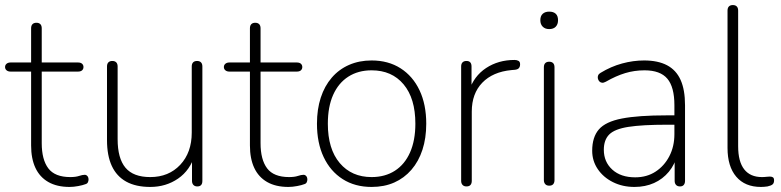

<svg xmlns="http://www.w3.org/2000/svg" viewBox="-20 -731 3086 759"><path d="M255 8Q205 8 171 -11.5Q137 -31 120 -67.5Q103 -104 103 -156V-448H22Q12 -448 6 -453Q0 -458 0 -466Q0 -474 6 -479Q12 -484 22 -484H103V-619Q103 -630 108.5 -635.5Q114 -641 124 -641Q134 -641 139.5 -635.5Q145 -630 145 -619V-484H288Q299 -484 304.5 -479Q310 -474 310 -466Q310 -458 304.5 -453Q299 -448 288 -448H145V-165Q145 -100 171 -65.5Q197 -31 258 -31Q279 -31 292.5 -35.5Q306 -40 315 -40Q321 -40 325.5 -35Q330 -30 330 -21Q330 -16 327.5 -10.5Q325 -5 318 -3Q308 1 289.5 4.5Q271 8 255 8Z M574 8Q517 8 479 -13Q441 -34 422 -75Q403 -116 403 -177V-468Q403 -479 408.5 -484.5Q414 -490 424 -490Q434 -490 439.5 -484.5Q445 -479 445 -468V-181Q445 -105 476 -68Q507 -31 574 -31Q647 -31 692.5 -79.5Q738 -128 738 -207V-468Q738 -479 743.5 -484.5Q749 -490 759 -490Q769 -490 774.5 -484.5Q780 -479 780 -468V-16Q780 6 760 6Q750 6 744.5 0Q739 -6 739 -16V-121H751Q732 -58 684 -25Q636 8 574 8Z M1120 8Q1070 8 1036 -11.5Q1002 -31 985 -67.5Q968 -104 968 -156V-448H887Q877 -448 871 -453Q865 -458 865 -466Q865 -474 871 -479Q877 -484 887 -484H968V-619Q968 -630 973.5 -635.5Q979 -641 989 -641Q999 -641 1004.5 -635.5Q1010 -630 1010 -619V-484H1153Q1164 -484 1169.5 -479Q1175 -474 1175 -466Q1175 -458 1169.5 -453Q1164 -448 1153 -448H1010V-165Q1010 -100 1036 -65.5Q1062 -31 1123 -31Q1144 -31 1157.5 -35.5Q1171 -40 1180 -40Q1186 -40 1190.5 -35Q1195 -30 1195 -21Q1195 -16 1192.5 -10.5Q1190 -5 1183 -3Q1173 1 1154.5 4.5Q1136 8 1120 8Z M1449 8Q1383 8 1334.5 -23Q1286 -54 1259.5 -110Q1233 -166 1233 -242Q1233 -299 1248 -345Q1263 -391 1291.5 -424Q1320 -457 1360 -474.5Q1400 -492 1449 -492Q1515 -492 1563.5 -461Q1612 -430 1638.5 -374Q1665 -318 1665 -242Q1665 -185 1650 -139Q1635 -93 1606.5 -60Q1578 -27 1538.5 -9.5Q1499 8 1449 8ZM1449 -31Q1502 -31 1541 -56Q1580 -81 1601 -128.5Q1622 -176 1622 -242Q1622 -342 1575.5 -397.5Q1529 -453 1449 -453Q1396 -453 1357 -428Q1318 -403 1297 -356Q1276 -309 1276 -242Q1276 -142 1323 -86.5Q1370 -31 1449 -31Z M1824 6Q1814 6 1808.5 0Q1803 -6 1803 -16V-468Q1803 -479 1808.5 -484.5Q1814 -490 1824 -490Q1834 -490 1839 -484.5Q1844 -479 1844 -468V-371H1834Q1853 -430 1901.5 -462Q1950 -494 2014 -494Q2023 -494 2029.5 -490.5Q2036 -487 2036 -477Q2036 -467 2031 -461.5Q2026 -456 2014 -455L2002 -454Q1928 -447 1886.5 -404Q1845 -361 1845 -290V-16Q1845 -6 1840 0Q1835 6 1824 6Z M2151 3Q2141 3 2135.5 -3Q2130 -9 2130 -19V-465Q2130 -476 2135.5 -481.5Q2141 -487 2151 -487Q2161 -487 2166.5 -481.5Q2172 -476 2172 -465V-19Q2172 -9 2167 -3Q2162 3 2151 3ZM2151 -616Q2135 -616 2125.5 -625.5Q2116 -635 2116 -651Q2116 -668 2125.5 -676.5Q2135 -685 2151 -685Q2168 -685 2177 -676.5Q2186 -668 2186 -651Q2186 -635 2177 -625.5Q2168 -616 2151 -616Z M2488 8Q2441 8 2403 -11Q2365 -30 2343 -62.5Q2321 -95 2321 -135Q2321 -189 2347.5 -219.5Q2374 -250 2438.5 -262.5Q2503 -275 2616 -275H2657V-238H2618Q2519 -238 2464.5 -229.5Q2410 -221 2388.5 -199.5Q2367 -178 2367 -139Q2367 -91 2400.5 -60.5Q2434 -30 2491 -30Q2537 -30 2571.5 -52.5Q2606 -75 2626 -113.5Q2646 -152 2646 -201V-315Q2646 -387 2618 -420Q2590 -453 2528 -453Q2488 -453 2451.5 -442Q2415 -431 2375 -408Q2366 -403 2359.5 -404Q2353 -405 2349 -409.5Q2345 -414 2343.5 -420.5Q2342 -427 2344.5 -433Q2347 -439 2354 -443Q2395 -468 2439 -480Q2483 -492 2526 -492Q2581 -492 2617 -473Q2653 -454 2670.5 -415Q2688 -376 2688 -315V-16Q2688 -6 2683 0Q2678 6 2668 6Q2658 6 2652.5 0Q2647 -6 2647 -16V-121H2658Q2648 -81 2624 -52Q2600 -23 2565.5 -7.5Q2531 8 2488 8Z M2988 8Q2925 8 2890.5 -32.5Q2856 -73 2856 -146V-689Q2856 -700 2861.5 -705.5Q2867 -711 2877 -711Q2887 -711 2892.5 -705.5Q2898 -700 2898 -689V-153Q2898 -92 2922 -61.5Q2946 -31 2992 -31Q3002 -31 3009 -32Q3016 -33 3023 -33Q3031 -33 3035.5 -30Q3040 -27 3040 -18Q3040 -7 3034 -2Q3028 3 3014 6Q3007 7 3000.5 7.5Q2994 8 2988 8Z"/></svg>

Font: Nunito ExtraLight ExtraLight
Style: Regular
Weight: 250
Version: Version 3.602